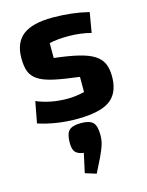

<svg xmlns="http://www.w3.org/2000/svg" viewBox="-123 -590 746 975"><g transform="rotate(-15 250.5 -103.0)"><path d="M44 -356Q44 -438 94 -476.5Q144 -515 250 -515Q301 -515 348.5 -509.5Q396 -504 440 -493L422 -388Q397 -395 366 -399Q335 -403 302 -403Q275 -403 248 -400.5Q221 -398 203 -393V-315Q281 -306 332 -293.5Q383 -281 412 -262Q441 -243 453 -215.5Q465 -188 465 -148Q465 -91 441.5 -54.5Q418 -18 367.5 -1.5Q317 15 235 15Q184 15 132 7Q80 -1 35 -16L56 -128Q129 -97 218 -97Q239 -97 259.5 -99.5Q280 -102 307 -108V-188Q224 -198 172.5 -209.5Q121 -221 93 -239.5Q65 -258 54.5 -285.5Q44 -313 44 -356ZM262 309 204 291 226 190Q196 186 183 171.5Q170 157 170 123Q170 75 188 57.5Q206 40 251 40Q295 40 313 57.5Q331 75 331 123Q331 153 323 177Q315 201 299 235Z"/></g></svg>

Font: Changa SemiBold
Style: Regular
Weight: 600
Designer: Eduardo Rodriguez Tunni
Foundry: Eduardo Rodriguez Tunni
Version: Version 3.002; ttfautohint (v1.8.2)